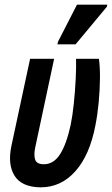

<svg xmlns="http://www.w3.org/2000/svg" viewBox="-20 -794 480 823"><path d="M154 9Q73 8 42.5 -40.5Q12 -89 29 -169L109 -542H212L131 -162Q124 -128 131 -109Q138 -90 168 -90Q210 -90 237.5 -133Q265 -176 283 -259Q291 -298 296.5 -351Q302 -404 304.5 -455.5Q307 -507 306 -542H404Q409 -507 408.5 -457.5Q408 -408 403 -355Q398 -302 389 -257Q365 -130 303.5 -60.5Q242 9 154 9ZM226 -604 229 -616 310 -774H440L438 -765L304 -604Z"/></svg>

Font: Noto Sans ExtraCondensed SemiBold
Style: Italic
Weight: 600
Width: 2
Italic angle: -12°
Designer: Monotype Design Team
Foundry: Monotype Imaging Inc.
Version: Version 2.013; ttfautohint (v1.8.4.7-5d5b)